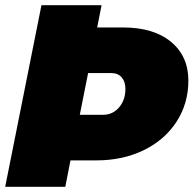

<svg xmlns="http://www.w3.org/2000/svg" viewBox="-25 -721 756 741"><path d="M702 -410Q702 -322 656.5 -251.5Q611 -181 530 -141.5Q449 -102 347 -102H247L227 0H-5L135 -701H367L350 -615H450Q568 -615 635 -559.5Q702 -504 702 -410ZM459 -378Q459 -406 444.5 -422.5Q430 -439 405 -439H315L283 -278H373Q410 -278 434.5 -306.5Q459 -335 459 -378Z"/></svg>

Font: TypoPRO Montserrat
Style: Italic
Weight: 900
Italic angle: -11.3°
Designer: Julieta Ulanovsky
Foundry: Julieta Ulanovsky
Version: Version 6.001